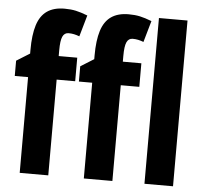

<svg xmlns="http://www.w3.org/2000/svg" viewBox="-53 -821 933 877"><g transform="rotate(5 413.0 -382.5)"><path d="M285 -439H200V0H69V-439H8V-509L69 -547V-564Q69 -633 83 -677.5Q97 -722 128 -743.5Q159 -765 208 -765Q237 -765 260 -760Q283 -755 314 -743L286 -645Q273 -650 261 -652.5Q249 -655 236 -655Q217 -655 208.5 -636.5Q200 -618 200 -573V-547H285ZM579 -439H494V0H363V-439H302V-509L363 -547V-564Q363 -633 377 -677.5Q391 -722 422 -743.5Q453 -765 502 -765Q531 -765 554 -760Q577 -755 608 -743L580 -645Q567 -650 555 -652.5Q543 -655 530 -655Q511 -655 502.5 -636.5Q494 -618 494 -573V-547H579ZM772 0H641V-760H772Z"/></g></svg>

Font: Noto Sans Display ExtraCondensed
Style: Bold
Weight: 700
Width: 2
Designer: Monotype Design Team
Foundry: Monotype Imaging Inc.
Version: Version 2.003